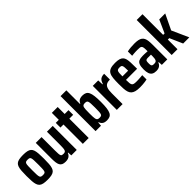

<svg xmlns="http://www.w3.org/2000/svg" viewBox="181 -1809 2882 2882"><g transform="rotate(-45 1622.5 -367.5)"><path d="M222.4 8Q170.3 8 136 0.8Q101.7 -6.4 81.6 -23.9Q61.5 -41.4 51.6 -71.7Q41.6 -101.9 38.4 -146.9Q35.2 -191.9 35.2 -255Q35.2 -318.6 38.4 -363.8Q41.6 -409 51.6 -439Q61.5 -469 81.6 -486.3Q101.7 -503.6 136 -510.8Q170.3 -518 222.4 -518Q272 -518 305.8 -510.8Q339.5 -503.6 359.6 -486.3Q379.7 -469 389.3 -439Q399 -409 402.2 -363.8Q405.4 -318.6 405.4 -255Q405.4 -191.9 402.2 -146.9Q399 -101.9 389.3 -71.7Q379.7 -41.4 359.6 -23.9Q339.5 -6.4 305.8 0.8Q272 8 222.4 8ZM220.3 -91.3Q243.2 -91.3 255.7 -96.3Q268.2 -101.3 274 -117.4Q279.9 -133.6 281.2 -166.6Q282.6 -199.5 282.6 -255Q282.6 -310.5 281.2 -343.4Q279.9 -376.4 274 -392.6Q268.2 -408.7 255.7 -413.7Q243.2 -418.7 220.3 -418.7Q197.4 -418.7 184.7 -413.7Q172 -408.7 166.1 -392.6Q160.3 -376.4 159 -343.4Q157.6 -310.5 157.6 -255Q157.6 -199.5 159 -166.6Q160.3 -133.6 166.1 -117.4Q172 -101.3 184.7 -96.3Q197.4 -91.3 220.3 -91.3Z M604.6 8Q566.2 8 542.8 -3.1Q519.3 -14.1 506.7 -37.3Q494 -60.4 489.7 -95.8Q485.5 -131.2 485.5 -179.4V-510H608.3V-226.7Q608.3 -182.6 610.2 -156.8Q612.1 -131 618 -118.5Q623.9 -106 634.7 -102.5Q645.5 -98.9 663.5 -98.9Q683.1 -98.9 695.1 -104.5Q707.1 -110.1 713 -125.4Q718.9 -140.8 720.8 -170.3Q722.7 -199.9 722.7 -247.5V-510H845.6V0H729.9L726.4 -63.2H719.1Q710.1 -38.8 694.5 -22.9Q678.9 -7 656.4 0.5Q633.9 8 604.6 8Z M974.8 0V-410.7H910V-510H974.8V-658H1099V-510H1180.4V-410.7H1099V0Z M1480.2 8Q1454.8 8 1433.3 1.5Q1411.9 -5 1396.5 -20.6Q1381 -36.3 1371.9 -62.2H1364.2L1360.2 0H1245V-743H1367.9V-454H1374.6Q1384.2 -476.7 1398.5 -490.9Q1412.9 -505 1433.6 -511.5Q1454.4 -518 1480.8 -518Q1520.2 -518 1545.7 -504.8Q1571.2 -491.6 1585.5 -461.6Q1599.8 -431.7 1606.1 -380.7Q1612.4 -329.7 1612.4 -254Q1612.4 -175.7 1605.7 -124.7Q1599 -73.7 1583.9 -44.6Q1568.8 -15.6 1543.4 -3.8Q1517.9 8 1480.2 8ZM1427.9 -98.5Q1449.1 -98.5 1461.3 -102.7Q1473.5 -107 1479.6 -122Q1485.7 -136.9 1487.7 -168.7Q1489.6 -200.5 1489.6 -255Q1489.6 -309.5 1487.7 -341Q1485.7 -372.5 1479.8 -387.8Q1473.9 -403 1461.5 -407.5Q1449.1 -412.1 1427.9 -412.1Q1405.1 -412.1 1392.4 -404.1Q1379.7 -396 1374.8 -375.1Q1371.6 -360.9 1369.7 -333.1Q1367.9 -305.4 1367.9 -255Q1367.9 -208.2 1369.1 -181.8Q1370.4 -155.4 1373.7 -139Q1378.5 -116.1 1391.3 -107.3Q1404.1 -98.5 1427.9 -98.5Z M1696 0V-510H1811.2L1815.2 -422.8H1822.5Q1833.3 -459 1849.2 -479.7Q1865 -500.4 1888.8 -509.2Q1912.6 -518 1944.8 -518V-395.5Q1901.2 -395.5 1873.1 -381.5Q1845 -367.6 1832 -331.9Q1818.9 -296.3 1818.9 -229.6V0Z M2183.2 8Q2127.3 8 2091.6 -1.9Q2055.9 -11.9 2035.1 -32Q2014.2 -52.2 2004.7 -83.4Q1995.2 -114.6 1992.7 -157.2Q1990.2 -199.7 1990.2 -254Q1990.2 -325.8 1995.2 -376.4Q2000.2 -427 2018.1 -458.1Q2036.1 -489.3 2073.3 -503.6Q2110.5 -518 2175 -518Q2226.6 -518 2259.3 -508.7Q2291.9 -499.4 2310.3 -479.9Q2328.7 -460.4 2336.4 -429.4Q2344.1 -398.4 2345.8 -354.9Q2347.5 -311.4 2347.5 -254.6V-220.9H2111.6Q2111.6 -176.9 2114.5 -151Q2117.4 -125.1 2127.2 -112.1Q2137 -99.1 2156.9 -95.2Q2176.8 -91.3 2210.7 -91.3Q2227.5 -91.3 2246.2 -92.1Q2264.8 -92.9 2287.2 -94.7Q2309.7 -96.6 2334.4 -98.7V-7.4Q2317.5 -3.4 2292.5 0.3Q2267.4 4 2239.1 6Q2210.9 8 2183.2 8ZM2232.2 -279.6V-295.9Q2232.2 -339 2230.3 -364.1Q2228.3 -389.2 2222.4 -401.7Q2216.5 -414.2 2205 -418.1Q2193.4 -422 2173.9 -422Q2153.2 -422 2140.5 -417.4Q2127.8 -412.7 2121.6 -399.8Q2115.4 -386.8 2113.5 -361.7Q2111.6 -336.5 2111.6 -295.9H2247.1Z M2529.7 8Q2487.5 8 2460.8 -7.6Q2434.1 -23.2 2421.9 -57.3Q2409.8 -91.3 2409.8 -145.5Q2409.8 -207.1 2422.9 -240.3Q2436 -273.5 2465 -286.4Q2494.1 -299.2 2541.7 -299.2Q2551.8 -299.2 2563.4 -299.2Q2574.9 -299.2 2587.8 -298.7Q2600.6 -298.2 2614.8 -297.2Q2628.9 -296.2 2644.9 -295.2V-322Q2644.9 -356.8 2641.1 -376.5Q2637.2 -396.2 2627.3 -405.3Q2617.4 -414.4 2598.3 -416.6Q2579.3 -418.7 2549.3 -418.7Q2532.3 -418.7 2513.4 -417.9Q2494.5 -417.1 2474.8 -415.6Q2455 -414 2433.4 -411.4V-503Q2469.1 -511 2507.5 -514.5Q2545.9 -518 2586 -518Q2632.2 -518 2664.2 -511.3Q2696.1 -504.6 2716.6 -489.6Q2737.2 -474.7 2748.3 -451Q2759.5 -427.4 2763.6 -393.5Q2767.8 -359.7 2767.8 -314.4V0H2651.6L2647.6 -62.7H2639.9Q2630.3 -36.6 2614.5 -21.2Q2598.8 -5.9 2577.2 1.1Q2555.5 8 2529.7 8ZM2581.1 -91.7Q2595.3 -91.7 2605.4 -94.1Q2615.5 -96.4 2623 -102.5Q2630.4 -108.5 2634.7 -118.6Q2640.1 -130.8 2642.5 -150.2Q2644.9 -169.6 2644.9 -194.5V-223.8H2578Q2556.4 -223.8 2545.4 -218.3Q2534.4 -212.8 2531.1 -198Q2527.7 -183.3 2527.7 -155.9Q2527.7 -130.3 2531.5 -116.2Q2535.3 -102.1 2546.9 -96.9Q2558.5 -91.7 2581.1 -91.7Z M2861 0V-743H2983.9V-304.4H3014.5L3106.8 -510H3233.3L3116.2 -266.2L3235.4 0H3104.6L3014.5 -204.7H2983.9V0Z"/></g></svg>

Font: Saira Thin Condensed
Style: Regular
Weight: 100
Width: 3
Version: Version 1.101